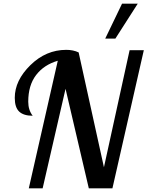

<svg xmlns="http://www.w3.org/2000/svg" viewBox="-20 -1020 799 1040"><path d="M60 -490Q60 -584 144.5 -667Q229 -750 339 -750Q377 -750 406 -736L543 -114L682 -748H759L589 0H461L335 -539L211 0H136L293 -691Q218 -669 175.5 -613.5Q133 -558 133 -469Q133 -424 157 -393Q108 -393 84 -415.5Q60 -438 60 -490ZM550 -811 641 -1000H726L605 -811Z"/></svg>

Font: Lobster Two
Style: Italic
Weight: 400
Designer: Pablo Impallari
Foundry: Pablo Impallari. www.impallari.com
Version: Version 1.006